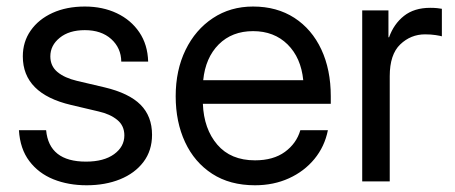

<svg xmlns="http://www.w3.org/2000/svg" viewBox="-20 -547 1373 579"><path d="M241.2 11.7Q186 11.7 141.1 -6.3Q96.2 -24.4 68.4 -61.3Q40.5 -98.1 37.1 -154.3H119.1Q127.9 -59.6 239.3 -59.6Q293 -59.6 324 -82Q355 -104.5 355 -138.7Q355 -168 333.5 -185.5Q312 -203.1 277.3 -210.9L194.3 -230.5Q48.8 -264.6 48.8 -377Q48.8 -420.9 72.5 -454.8Q96.2 -488.8 138.4 -508.1Q180.7 -527.3 235.8 -527.3Q289.6 -527.3 332.3 -507.1Q375 -486.8 400.1 -449.7Q425.3 -412.6 426.8 -361.3H345.7Q345.2 -402.3 315.4 -429.2Q285.6 -456.1 235.8 -456.1Q188.5 -456.1 160.2 -433.1Q131.8 -410.2 131.8 -377Q131.8 -347.7 153.3 -329.8Q174.8 -312 211.9 -303.2L294.9 -283.7Q369.1 -266.1 403.8 -231.2Q438.5 -196.3 438.5 -140.6Q438.5 -92.8 412.6 -58.6Q386.7 -24.4 342 -6.3Q297.4 11.7 241.2 11.7Z M749 11.7Q673.3 11.7 619.9 -22.9Q566.4 -57.6 538.1 -118.4Q509.8 -179.2 509.8 -256.8Q509.8 -335.4 539.6 -396.5Q569.3 -457.5 622.1 -492.4Q674.8 -527.3 743.2 -527.3Q814.9 -527.3 867.7 -493.2Q920.4 -459 949 -397.9Q977.5 -336.9 977.5 -256.8V-233.9H591.8Q594.7 -158.2 635.3 -110.8Q675.8 -63.5 749 -63.5Q804.2 -63.5 839.1 -88.9Q874 -114.3 885.7 -154.3H968.8Q959 -105 928.2 -67.6Q897.5 -30.3 851.3 -9.3Q805.2 11.7 749 11.7ZM592.8 -305.2H894.5Q887.7 -373 847.2 -413.1Q806.6 -453.1 743.2 -453.1Q679.7 -453.1 639.6 -413.1Q599.6 -373 592.8 -305.2Z M1072.3 0V-515.6H1151.4V-434.6H1153.3Q1167.5 -474.6 1198.2 -499Q1229 -523.4 1277.3 -523.4Q1288.6 -523.4 1298.1 -522.5Q1307.6 -521.5 1312.5 -520.5V-437.5Q1307.6 -439 1293.7 -441.2Q1279.8 -443.4 1261.7 -443.4Q1218.8 -443.4 1187 -413.1Q1155.3 -382.8 1155.3 -317.4V0Z"/></svg>

Font: Inter Display
Style: Regular
Weight: 400
Designer: Rasmus Andersson
Foundry: rsms
Version: Version 4.001;git-9221beed3